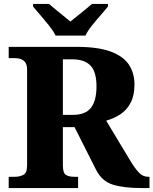

<svg xmlns="http://www.w3.org/2000/svg" viewBox="-20 -951 776 971"><path d="M24 0V-57H57Q79 -57 98 -66.5Q117 -76 117 -115V-598Q117 -624 107 -636.5Q97 -649 83.5 -653Q70 -657 57 -657H24V-714H368Q475 -714 539 -690.5Q603 -667 631.5 -624.5Q660 -582 660 -524Q660 -468 640.5 -431Q621 -394 588 -372.5Q555 -351 517 -341L636 -143Q663 -98 683 -77.5Q703 -57 729 -57H736V0H695Q607 0 551.5 -17Q496 -34 467 -90L357 -308H298V-115Q298 -76 313.5 -66.5Q329 -57 353 -57H375V0ZM348 -370Q412 -370 440 -406Q468 -442 468 -514Q468 -588 437.5 -619.5Q407 -651 346 -651H298V-370ZM261 -771Q250 -794 229 -820.5Q208 -847 185.5 -873Q163 -899 147 -918V-931H228Q240 -920 260 -904Q280 -888 300.5 -871Q321 -854 336 -842Q351 -854 372 -871Q393 -888 413 -904Q433 -920 445 -931H526V-918Q511 -899 488 -873Q465 -847 444 -820.5Q423 -794 412 -771Z"/></svg>

Font: Noto Serif ExtraBold
Style: Regular
Weight: 800
Designer: Monotype Design Team
Foundry: Monotype Imaging Inc.
Version: Version 2.014